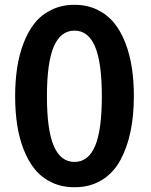

<svg xmlns="http://www.w3.org/2000/svg" viewBox="-20 -768 627 799"><path d="M290 11.2Q237.3 11.2 195.3 -8.8Q153.3 -28.8 125.2 -63.2Q97.2 -97.7 78.4 -146Q59.6 -194.3 51.3 -249.3Q43 -304.2 43 -367.2Q43 -430.2 51.3 -485.4Q59.6 -540.5 78.4 -589.4Q97.2 -638.2 125.2 -672.9Q153.3 -707.5 195.6 -727.8Q237.8 -748 290 -748Q342.3 -748 384.3 -727.8Q426.3 -707.5 454.6 -672.9Q482.9 -638.2 501.7 -589.4Q520.5 -540.5 528.8 -485.4Q537.1 -430.2 537.1 -367.2Q537.1 -288.1 523.4 -221.7Q509.8 -155.3 481.2 -102.1Q452.6 -48.8 403.8 -18.8Q355 11.2 290 11.2ZM290 -640.6Q232.4 -640.6 203.9 -574.2Q175.3 -507.8 175.3 -367.2Q175.3 -226.6 203.9 -160.4Q232.4 -94.2 290 -94.2Q347.7 -94.2 375.7 -160.4Q403.8 -226.6 403.8 -367.2Q403.8 -507.8 375.5 -574.2Q347.2 -640.6 290 -640.6Z"/></svg>

Font: Epilogue SemiBold
Style: Regular
Weight: 600
Designer: Tyler Finck
Foundry: Etcetera Type Co
Version: Version 2.112